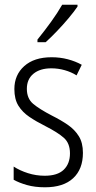

<svg xmlns="http://www.w3.org/2000/svg" viewBox="-20 -785 408 815"><path d="M332 -136Q332 -67 290.5 -28.5Q249 10 171 10Q128 10 94.5 0.5Q61 -9 38 -22V-78Q64 -61 98.5 -50Q133 -39 170 -39Q224 -39 250.5 -64.5Q277 -90 277 -134Q277 -177 251 -200Q225 -223 172 -250Q134 -269 104.5 -289Q75 -309 58 -336.5Q41 -364 41 -407Q41 -467 83 -504.5Q125 -542 199 -542Q235 -542 267.5 -533.5Q300 -525 327 -510L305 -465Q283 -479 255 -487Q227 -495 198 -495Q150 -495 122 -472Q94 -449 94 -408Q94 -367 120.5 -344.5Q147 -322 201 -294Q239 -275 268 -255Q297 -235 314.5 -207Q332 -179 332 -136ZM309 -757Q294 -735 270.5 -707Q247 -679 221 -652Q195 -625 174 -606H139V-617Q169 -654 196.5 -692Q224 -730 244 -765H309Z"/></svg>

Font: Noto Sans Condensed Light
Style: Regular
Weight: 300
Width: 3
Designer: Monotype Design Team
Foundry: Monotype Imaging Inc.
Version: Version 2.013; ttfautohint (v1.8.4.7-5d5b)